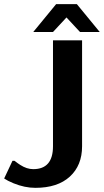

<svg xmlns="http://www.w3.org/2000/svg" viewBox="-20 -894 500 924"><path d="M140 -740 250 -874H350L460 -740H365L300 -810L235 -740ZM150 10Q99 10 45 -12Q16 -24 0 -35L40 -120H50Q68 -106 78 -100Q109 -80 140 -80Q235 -80 235 -190V-700H375V-190Q375 -98 316 -44Q257 10 150 10Z"/></svg>

Font: Scada
Style: Bold
Weight: 700
Designer: Jovanny Lemonad
Foundry: Jovanny Lemonad
Version: Version 4.100;PS 004.100;hotconv 1.0.88;makeotf.lib2.5.64775